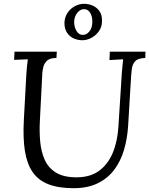

<svg xmlns="http://www.w3.org/2000/svg" viewBox="-20 -971 784 1007"><path d="M743 -700 742 -667Q704 -666 689 -650Q674 -634 671 -607Q668 -580 666 -544L652 -311Q648 -246 631 -187Q614 -128 580.5 -82.5Q547 -37 494 -10.5Q441 16 366 16Q286 16 233 -5Q180 -26 150.5 -69.5Q121 -113 110.5 -180Q100 -247 105 -340L118 -579Q120 -605 121.5 -623Q123 -641 126 -660Q108 -659 90 -658.5Q72 -658 54 -657L56 -700H278L276 -667Q242 -667 227 -653Q212 -639 207.5 -620.5Q203 -602 202 -588L189 -335Q186 -279 191 -226.5Q196 -174 215 -132Q234 -90 274 -65.5Q314 -41 381 -41Q453 -41 499.5 -75Q546 -109 571 -168.5Q596 -228 601 -306L619 -588Q621 -608 622.5 -626.5Q624 -645 626 -660Q608 -659 590 -658Q572 -657 554 -656L556 -700ZM412 -760Q388 -760 366.5 -769.5Q345 -779 331.5 -799.5Q318 -820 318 -851Q319 -881 334 -903.5Q349 -926 372.5 -938.5Q396 -951 421 -951Q445 -951 466.5 -941.5Q488 -932 502 -912Q516 -892 515 -861Q515 -830 499 -807.5Q483 -785 459.5 -772.5Q436 -760 412 -760ZM417 -788Q435 -789 449 -806.5Q463 -824 464 -850Q466 -882 453.5 -903Q441 -924 419 -923Q400 -922 385.5 -904Q371 -886 369 -860Q368 -831 381 -809Q394 -787 417 -788Z"/></svg>

Font: Lora
Style: Italic
Weight: 400
Italic angle: -3°
Designer: Olga Karpushina, Alexei Vanyashin (Cyrillic)
Foundry: Cyreal
Version: Version 3.008